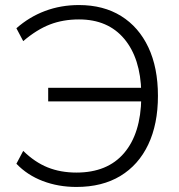

<svg xmlns="http://www.w3.org/2000/svg" viewBox="-20 -733 710 761"><path d="M283 8Q211 8 149.5 -15.5Q88 -39 45 -84L72 -135Q118 -90 169 -69.5Q220 -49 283 -49Q406 -49 472 -126.5Q538 -204 540 -345L564 -331H171V-385H563L540 -367Q537 -502 472.5 -579Q408 -656 293 -656Q230 -656 178 -636Q126 -616 72 -570L45 -621Q96 -666 158.5 -689.5Q221 -713 293 -713Q390 -713 460 -669.5Q530 -626 568 -545.5Q606 -465 606 -353Q606 -241 567.5 -160Q529 -79 457 -35.5Q385 8 283 8Z"/></svg>

Font: Nunito Sans 12pt Light
Style: Regular
Weight: 300
Designer: Vernon Adams
Foundry: Vernon Adams
Version: Version 3.101;gftools[0.9.27]